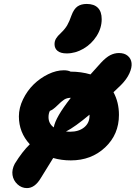

<svg xmlns="http://www.w3.org/2000/svg" viewBox="-20 -817 702 978"><path d="M319.8 -544.9Q289.1 -544.9 273.4 -557.6Q257.8 -570.3 257.8 -591.8Q257.8 -607.9 265.4 -620.6Q272.9 -633.3 290 -648.9Q311 -668.9 322.3 -688.2Q333.5 -707.5 344.2 -738.8Q356.4 -771.5 374.8 -784.2Q393.1 -796.9 421.9 -796.9Q459 -796.9 478.5 -777.3Q498 -757.8 498 -719.2Q498 -674.3 472.2 -633.5Q446.3 -592.8 405 -568.8Q363.8 -544.9 319.8 -544.9ZM117.2 141.1Q89.8 141.1 68.8 121.6Q47.9 102.1 43.7 74.5Q39.6 46.9 55.2 17.1Q94.2 -45.9 131.8 -82Q76.2 -142.6 76.2 -224.1Q76.2 -267.6 97.4 -311.3Q118.7 -355 151.4 -387Q184.1 -418.9 225.3 -439Q266.6 -459 305.2 -459Q326.2 -459 339.8 -452.1Q393.1 -452.1 440.9 -438Q462.4 -461.9 494.1 -497.1Q520 -524.9 541.5 -535.9Q563 -546.9 585.9 -546.9Q613.8 -546.9 630.6 -532.7Q647.5 -518.6 650.1 -496.1Q652.8 -473.6 639.2 -443.4Q625.5 -413.1 596.2 -383.8Q576.2 -364.3 558.1 -347.2Q585.9 -295.9 585.9 -231.9Q585.9 -132.3 515.6 -66.2Q445.3 0 340.8 0Q293 0 251 -12.2Q242.7 2 221.2 36.1Q199.7 70.3 188 89.8Q157.7 141.1 117.2 141.1ZM227.1 -220.2Q227.1 -187.5 253.9 -168Q262.2 -218.8 340.8 -318.8Q321.3 -318.8 307.1 -309.8Q293 -300.8 271 -278.8Q251 -258.8 233.9 -252Q227.1 -238.3 227.1 -220.2ZM436 -227.1V-232.9Q361.8 -170.4 315.9 -147Q322.8 -146 336.9 -146Q381.3 -146 408.7 -168.2Q436 -190.4 436 -227.1Z"/></svg>

Font: Shantell Sans Irregular Bouncy
Style: Bold
Weight: 700
Designer: Stephen Nixon, Anya Danilova, Shantell Martin
Foundry: Arrow Type
Version: Version 1.006;[9816181b4]